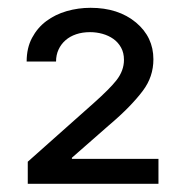

<svg xmlns="http://www.w3.org/2000/svg" viewBox="-20 -825 460 482"><path d="M207.4 -805.4Q277 -805.4 321.4 -768.5Q365.1 -731.9 365.1 -676.1Q365.1 -632.1 338.4 -596.9Q324.9 -578.8 304 -557.2Q283 -535.5 252.8 -509.9L160.5 -429V-426.1H377.8V-363.6H49.7V-419L215.9 -566.8Q255.7 -602.3 272.4 -623.6Q291.2 -647.7 291.2 -674.7Q291.2 -692.5 283.9 -705.6Q276.6 -718.8 264.6 -727.3Q252.5 -735.8 237.2 -740.1Q221.9 -744.3 206 -744.3Q186.8 -744.3 171.2 -739Q155.5 -733.7 144.4 -723.9Q133.2 -714.1 127 -700.6Q120.7 -687.1 120.7 -670.5H46.9Q46.9 -704.5 60.4 -729.9Q73.9 -755.3 96.2 -772Q118.6 -788.7 147.5 -797.1Q176.5 -805.4 207.4 -805.4Z"/></svg>

Font: Inter P
Style: Regular
Weight: 400
Designer: Rasmus Andersson
Foundry: rsms
Version: Version 3.018;git-588b23468